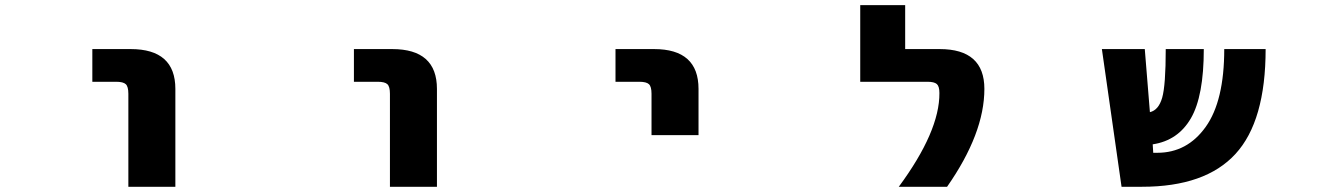

<svg xmlns="http://www.w3.org/2000/svg" viewBox="-20 -712 5040 734"><path d="M333 -399.4V-524.4H479.5Q650.4 -524.4 650.4 -372.1V2H470.7V-353.5Q470.7 -380.9 460.9 -390.1Q451.2 -399.4 423.8 -399.4Z M1333 -399.4V-524.4H1479.5Q1650.4 -524.4 1650.4 -372.1V2H1470.7V-353.5Q1470.7 -380.9 1460.9 -390.1Q1451.2 -399.4 1423.8 -399.4Z M2333 -399.4V-524.4H2480.5Q2650.4 -524.4 2650.4 -372.1V-195.3H2470.7V-353.5Q2470.7 -380.9 2460.9 -390.1Q2451.2 -399.4 2423.8 -399.4Z M3416 2Q3572.3 -210 3571.3 -356.4Q3571.3 -381.8 3561.5 -390.6Q3551.8 -399.4 3525.4 -399.4H3268.6V-692.4H3440.4V-524.4H3572.3Q3743.2 -524.4 3743.2 -372.1Q3743.2 -202.1 3600.6 2Z M4267.6 2 4192.4 -524.4H4356.4L4376 -283.2Q4409.2 -291 4422.9 -338.4Q4436.5 -385.7 4436.5 -524.4H4582Q4582 -344.7 4532.7 -259.8Q4483.4 -174.8 4386.7 -160.2L4388.7 -127.9H4404.3Q4518.6 -127.9 4589.4 -227.1Q4660.2 -326.2 4660.2 -524.4H4818.4Q4818.4 -249 4703.1 -123.5Q4587.9 2 4345.7 2Z"/></svg>

Font: GenEi Gothic M Heavy
Style: Regular
Weight: 800
Designer: o_tamon (Modified); [Source Han Sans]
Ryoko NISHIZUKA  (kana & ideographs); Paul D. Hunt (Latin, Greek & Cyrillic); Wenl
Version: Version 1.1a;Original Version 1.004